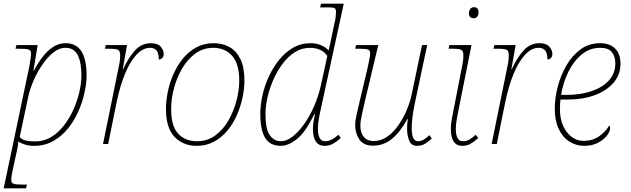

<svg xmlns="http://www.w3.org/2000/svg" viewBox="-25 -780 3416 1040"><path d="M134 -421Q137 -437 140 -457.5Q143 -478 143 -492Q143 -506 132 -511Q121 -516 81 -516H59L64 -536H179L156 -396H158Q178 -435 204 -469.5Q230 -504 261.5 -525Q293 -546 331 -546Q444 -546 444 -371Q444 -328 432.5 -276.5Q421 -225 398.5 -174.5Q376 -124 342 -82.5Q308 -41 262.5 -15.5Q217 10 160 10Q132 10 111.5 3.5Q91 -3 74 -13Q73 -4 72 7Q71 18 67 35L45 136Q42 149 39 165Q36 181 36 196Q36 210 47.5 215Q59 220 99 220H121L116 240H-5ZM167 -14Q213 -14 252 -37.5Q291 -61 321.5 -100.5Q352 -140 373 -187Q394 -234 405 -282.5Q416 -331 416 -371Q416 -442 396 -481.5Q376 -521 330 -521Q295 -521 262.5 -494.5Q230 -468 202.5 -427Q175 -386 156 -341.5Q137 -297 129 -261L82 -39Q91 -25 112 -19.5Q133 -14 167 -14Z M621 -432Q623 -441 624.5 -453.5Q626 -466 626 -479Q626 -503 615.5 -509.5Q605 -516 565 -516H543L548 -536H663L640 -405H642Q669 -465 705 -505.5Q741 -546 792 -546Q829 -546 845.5 -527Q862 -508 862 -488Q862 -475 854.5 -466.5Q847 -458 835 -458Q835 -492 823 -506.5Q811 -521 788 -521Q749 -521 714 -483.5Q679 -446 652 -380Q625 -314 607 -228L561 0H533Z M1040 10Q967 10 920.5 -38.5Q874 -87 874 -190Q874 -234 884 -283Q894 -332 914.5 -378.5Q935 -425 966 -463Q997 -501 1038.5 -523.5Q1080 -546 1133 -546Q1180 -546 1217.5 -525.5Q1255 -505 1277 -460.5Q1299 -416 1299 -343Q1299 -301 1289 -253Q1279 -205 1259 -158.5Q1239 -112 1208 -74Q1177 -36 1135 -13Q1093 10 1040 10ZM1042 -15Q1099 -15 1142 -47Q1185 -79 1213.5 -129.5Q1242 -180 1256.5 -237Q1271 -294 1271 -344Q1271 -433 1233 -477Q1195 -521 1130 -521Q1075 -521 1032.5 -489.5Q990 -458 961 -408Q932 -358 917 -300.5Q902 -243 902 -190Q902 -96 940.5 -55.5Q979 -15 1042 -15Z M1496 10Q1438 10 1411.5 -32.5Q1385 -75 1385 -163Q1385 -210 1396.5 -262.5Q1408 -315 1431 -365Q1454 -415 1487 -456Q1520 -497 1562.5 -521.5Q1605 -546 1657 -546Q1688 -546 1713 -535.5Q1738 -525 1755 -507Q1760 -529 1765 -550.5Q1770 -572 1774 -594L1787 -656Q1792 -676 1793.5 -690.5Q1795 -705 1795 -717Q1795 -729 1789 -734.5Q1783 -740 1755 -740H1709L1714 -760H1837L1715 -200Q1708 -170 1702.5 -138.5Q1697 -107 1697 -83Q1697 -52 1706 -33.5Q1715 -15 1737 -15Q1770 -15 1808 -50L1821 -33Q1801 -14 1780 -2Q1759 10 1733 10Q1670 10 1670 -83Q1670 -101 1673.5 -121.5Q1677 -142 1681 -161H1677Q1630 -64 1583.5 -27Q1537 10 1496 10ZM1497 -15Q1527 -15 1559.5 -40Q1592 -65 1622.5 -108Q1653 -151 1676.5 -205Q1700 -259 1713 -317L1748 -477Q1734 -499 1709 -510Q1684 -521 1655 -521Q1609 -521 1571.5 -497Q1534 -473 1504.5 -433Q1475 -393 1454.5 -345.5Q1434 -298 1423.5 -250Q1413 -202 1413 -162Q1413 -80 1436.5 -47.5Q1460 -15 1497 -15Z M2234 10Q2203 10 2191.5 -18Q2180 -46 2180 -83Q2180 -91 2180.5 -102Q2181 -113 2184 -136H2182Q2142 -63 2097 -27Q2052 9 1996 9Q1944 9 1921.5 -24.5Q1899 -58 1899 -102Q1899 -127 1907.5 -163Q1916 -199 1923 -230L1964 -403Q1969 -427 1974.5 -453Q1980 -479 1980 -490Q1980 -507 1968.5 -511.5Q1957 -516 1921 -516H1899L1904 -536H2024L1951 -230Q1944 -198 1935.5 -160Q1927 -122 1927 -100Q1927 -60 1946 -38Q1965 -16 1999 -16Q2039 -16 2073 -40Q2107 -64 2133.5 -102.5Q2160 -141 2178.5 -185Q2197 -229 2205 -269L2261 -536H2289L2222 -221Q2212 -173 2208.5 -140Q2205 -107 2205 -83Q2205 -53 2213 -34Q2221 -15 2240 -15Q2255 -15 2270.5 -24Q2286 -33 2301 -48L2314 -30Q2300 -16 2280 -3Q2260 10 2234 10Z M2540 -681Q2530 -681 2522.5 -687.5Q2515 -694 2515 -707Q2515 -722 2522.5 -731.5Q2530 -741 2542 -741Q2567 -741 2567 -714Q2567 -696 2559 -688.5Q2551 -681 2540 -681ZM2479 10Q2417 10 2417 -83Q2417 -106 2422.5 -136.5Q2428 -167 2435 -201L2480 -432Q2482 -441 2483.5 -453.5Q2485 -466 2485 -479Q2485 -503 2474.5 -509.5Q2464 -516 2426 -516H2405L2409 -536H2529L2462 -201Q2456 -172 2450 -139.5Q2444 -107 2444 -83Q2444 -52 2452.5 -33.5Q2461 -15 2483 -15Q2500 -15 2515.5 -23Q2531 -31 2552 -50L2565 -32Q2544 -13 2524.5 -1.5Q2505 10 2479 10Z M2726 -432Q2728 -441 2729.5 -453.5Q2731 -466 2731 -479Q2731 -503 2720.5 -509.5Q2710 -516 2670 -516H2648L2653 -536H2768L2745 -405H2747Q2774 -465 2810 -505.5Q2846 -546 2897 -546Q2934 -546 2950.5 -527Q2967 -508 2967 -488Q2967 -475 2959.5 -466.5Q2952 -458 2940 -458Q2940 -492 2928 -506.5Q2916 -521 2893 -521Q2854 -521 2819 -483.5Q2784 -446 2757 -380Q2730 -314 2712 -228L2666 0H2638Z M3139 10Q3096 10 3059.5 -13Q3023 -36 3001.5 -81Q2980 -126 2980 -191Q2980 -248 2996 -310Q3012 -372 3043 -425.5Q3074 -479 3119.5 -512.5Q3165 -546 3225 -546Q3278 -546 3307 -517Q3336 -488 3336 -435Q3336 -375 3298 -331.5Q3260 -288 3196.5 -264.5Q3133 -241 3056 -241H3011Q3010 -236 3009 -220Q3008 -204 3008 -191Q3008 -112 3045.5 -64.5Q3083 -17 3137 -17Q3184 -17 3219 -41Q3254 -65 3275 -100Q3280 -97 3280 -87Q3280 -68 3262.5 -45.5Q3245 -23 3213.5 -6.5Q3182 10 3139 10ZM3046 -266Q3119 -266 3178.5 -286Q3238 -306 3273 -344Q3308 -382 3308 -437Q3308 -475 3289 -498Q3270 -521 3226 -521Q3170 -521 3126 -485Q3082 -449 3053.5 -390.5Q3025 -332 3014 -266Z"/></svg>

Font: Noto Serif Thin
Style: Italic
Weight: 100
Italic angle: -12°
Designer: Monotype Design Team
Foundry: Monotype Imaging Inc.
Version: Version 2.014; ttfautohint (v1.8.4.7-5d5b)